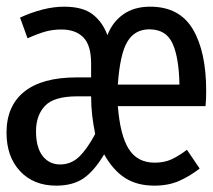

<svg xmlns="http://www.w3.org/2000/svg" viewBox="-26 -558 652 589"><path d="M434.5 -537.5Q524.5 -537.5 565.5 -468.5Q606.5 -399.5 606.5 -279.5Q606.5 -252 604.5 -232.5H335.5Q342.5 -143 369 -101Q395.5 -59 448.5 -59Q478 -59 500.2 -69.2Q522.5 -79.5 547.5 -98.5L586.5 -41Q556.5 -17.5 523.5 -3Q490.5 11.5 447.5 11.5Q394.5 11.5 357.8 -12Q321 -35.5 293.5 -84.5Q262 -32 229.2 -10.2Q196.5 11.5 146.5 11.5Q77 11.5 35.5 -33Q-6 -77.5 -6 -151Q-6 -233 48.5 -276.8Q103 -320.5 208.5 -320.5H253.5V-363.5Q253.5 -419 229.8 -443.2Q206 -467.5 162.5 -467.5Q136 -467.5 113.5 -461.2Q91 -455 58.5 -440.5L35.5 -504Q69 -519.5 103.8 -528.5Q138.5 -537.5 170.5 -537.5Q228 -537.5 258.5 -513.8Q289 -490 303.5 -450Q319 -490.5 352.2 -514Q385.5 -537.5 434.5 -537.5ZM253.5 -262.5H211.5Q139.5 -262.5 112 -233.2Q84.5 -204 84.5 -155.5Q84.5 -105.5 104.8 -79.5Q125 -53.5 158.5 -53.5Q192 -53.5 216.8 -77.2Q241.5 -101 266 -147Q260.5 -173.5 257 -202.5Q253.5 -231.5 253.5 -262.5ZM432 -468Q387.5 -468 364.8 -430.2Q342 -392.5 335.5 -298.5H524.5Q523 -381.5 503.2 -424.8Q483.5 -468 432 -468Z"/></svg>

Font: Fira Code Light
Style: Regular
Weight: 400
Monospace: yes
Version: Version 5.002